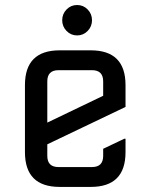

<svg xmlns="http://www.w3.org/2000/svg" viewBox="-20 -735 592 755"><path d="M336.9 0Q336.9 0 214.8 0Q78.1 0 78.1 -136.7V-400.4Q78.1 -537.1 214.8 -537.1H336.9Q473.6 -537.1 473.6 -400.4V-314.5L166 -167.5V-122.1Q166 -78.1 210 -78.1H341.8Q385.7 -78.1 385.7 -122.1V-149.9L468.8 -189.5H473.6V-136.7Q473.6 0 336.9 0ZM166 -252.9 385.7 -358.4V-415Q385.7 -459 341.8 -459H210Q166 -459 166 -415ZM241.7 -697.8Q258.8 -715.3 283.2 -715.3Q307.6 -715.3 324.7 -697.8Q341.8 -680.2 341.8 -655.5Q341.8 -630.9 324.7 -613.3Q307.6 -595.7 283.2 -595.7Q258.8 -595.7 241.7 -613.3Q224.6 -630.9 224.6 -655.5Q224.6 -680.2 241.7 -697.8Z"/></svg>

Font: Nova Square
Style: Book
Weight: 400
Designer: Wojciech Kalinowski "wmk69" (wmk69@o2.pl)
Foundry: Wojciech Kalinowski "wmk69" (wmk69@o2.pl)
Version: Version 3.1.0; 2021-05-23